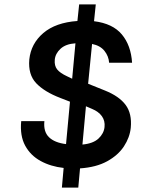

<svg xmlns="http://www.w3.org/2000/svg" viewBox="-20 -757 660 878"><path d="M263 101 271 11Q212 4.5 165.8 -20.8Q119.5 -46 95 -91.2Q70.5 -136.5 77 -203H183Q178 -155 203.8 -129.8Q229.5 -104.5 282 -98L300 -292L256 -309Q183 -337 145.5 -376.5Q108 -416 114 -485Q121.5 -557.5 178 -605.8Q234.5 -654 334 -661L342 -737H418L410 -660Q495.5 -649.5 537.2 -599.5Q579 -549.5 584 -470H479Q477 -500 457.8 -524.2Q438.5 -548.5 401 -556L383 -374L460 -343Q525 -317 554.5 -277.2Q584 -237.5 578 -173Q573.5 -128.5 546.8 -87.8Q520 -47 470 -19.5Q420 8 346 13L338 101ZM357 -96Q406 -100.5 430.5 -123.5Q455 -146.5 458 -176Q461 -204.5 446 -225.5Q431 -246.5 401 -259L373 -271ZM310 -397 325 -559Q280.5 -556 256.8 -534Q233 -512 230.5 -484Q228 -456.5 241.2 -439.8Q254.5 -423 287 -408Z"/></svg>

Font: Karla
Style: Bold Italic
Weight: 700
Italic angle: -8°
Designer: Jonathan Pinhorn
Version: Version 2.004;gftools[0.9.33]